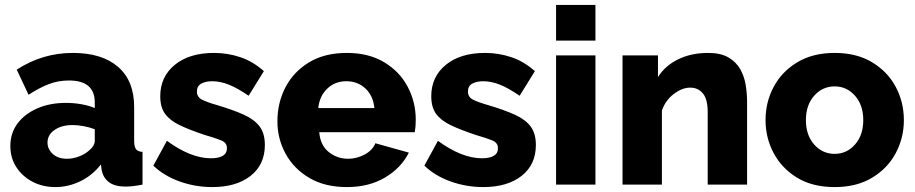

<svg xmlns="http://www.w3.org/2000/svg" viewBox="-20 -750 3716 780"><path d="M22 -157Q22 -209 51 -248Q80 -287 131 -309.5Q182 -332 248 -332Q280 -332 311 -326.5Q342 -321 365 -311V-334Q365 -423 260 -423Q216 -423 177.5 -408Q139 -393 96 -365L48 -467Q152 -535 276 -535Q394 -535 459.5 -478.5Q525 -422 525 -315V-178Q525 -154 532.5 -144Q540 -134 559 -133V0Q538 4 521 6Q504 8 491 8Q446 8 422.5 -10Q399 -28 393 -59L390 -82Q355 -37 306 -13.5Q257 10 205 10Q153 10 111.5 -12Q70 -34 46 -71.5Q22 -109 22 -157ZM340 -137Q365 -157 365 -178V-225Q344 -233 319.5 -237.5Q295 -242 275 -242Q230 -242 201.5 -222Q173 -202 173 -171Q173 -144 194.5 -124.5Q216 -105 252 -105Q276 -105 300 -114Q324 -123 340 -137Z M842 10Q774 10 710.5 -12.5Q647 -35 603 -77L658 -178Q755 -107 837 -107Q868 -107 885 -117Q902 -127 902 -148Q902 -170 879 -179.5Q856 -189 811 -202Q751 -222 711 -241Q671 -260 651 -287Q631 -314 631 -359Q631 -438 690 -486.5Q749 -535 850 -535Q904 -535 955.5 -518Q1007 -501 1052 -461L990 -361Q945 -392 910 -406Q875 -420 842 -420Q816 -420 798 -410.5Q780 -401 780 -378Q780 -356 800 -345.5Q820 -335 862 -323Q926 -304 969.5 -284.5Q1013 -265 1034.5 -236.5Q1056 -208 1056 -161Q1056 -81 998 -35.5Q940 10 842 10Z M1389 10Q1300 10 1237 -27Q1174 -64 1140.5 -125Q1107 -186 1107 -257Q1107 -333 1140 -396Q1173 -459 1236 -497Q1299 -535 1389 -535Q1478 -535 1541 -497Q1604 -459 1636.5 -397Q1669 -335 1669 -264Q1669 -235 1665 -213H1277Q1281 -160 1315.5 -132.5Q1350 -105 1394 -105Q1429 -105 1461 -122Q1493 -139 1505 -168L1641 -130Q1610 -68 1544.5 -29Q1479 10 1389 10ZM1273 -311H1501Q1496 -361 1464.5 -390.5Q1433 -420 1387 -420Q1341 -420 1309.5 -390Q1278 -360 1273 -311Z M1943 10Q1875 10 1811.5 -12.5Q1748 -35 1704 -77L1759 -178Q1856 -107 1938 -107Q1969 -107 1986 -117Q2003 -127 2003 -148Q2003 -170 1980 -179.5Q1957 -189 1912 -202Q1852 -222 1812 -241Q1772 -260 1752 -287Q1732 -314 1732 -359Q1732 -438 1791 -486.5Q1850 -535 1951 -535Q2005 -535 2056.5 -518Q2108 -501 2153 -461L2091 -361Q2046 -392 2011 -406Q1976 -420 1943 -420Q1917 -420 1899 -410.5Q1881 -401 1881 -378Q1881 -356 1901 -345.5Q1921 -335 1963 -323Q2027 -304 2070.5 -284.5Q2114 -265 2135.5 -236.5Q2157 -208 2157 -161Q2157 -81 2099 -35.5Q2041 10 1943 10Z M2239 -585V-730H2399V-585ZM2239 0V-525H2399V0Z M3015 0H2855V-295Q2855 -347 2835.5 -370.5Q2816 -394 2784 -394Q2751 -394 2717 -368Q2683 -342 2669 -301V0H2509V-525H2653V-437Q2682 -483 2735 -509Q2788 -535 2857 -535Q2908 -535 2939.5 -516.5Q2971 -498 2987.5 -468.5Q3004 -439 3009.5 -404Q3015 -369 3015 -336Z M3371 10Q3281 10 3218.5 -28Q3156 -66 3123 -128Q3090 -190 3090 -262Q3090 -335 3123 -397Q3156 -459 3219 -497Q3282 -535 3371 -535Q3460 -535 3523 -497Q3586 -459 3619 -397Q3652 -335 3652 -262Q3652 -190 3619 -128Q3586 -66 3523 -28Q3460 10 3371 10ZM3254 -262Q3254 -201 3287.5 -163Q3321 -125 3371 -125Q3420 -125 3453.5 -163Q3487 -201 3487 -262Q3487 -323 3453.5 -361Q3420 -399 3371 -399Q3321 -399 3287.5 -361Q3254 -323 3254 -262Z"/></svg>

Font: Raleway ExtraBold
Style: Regular
Weight: 800
Designer: Matt McInerney, Pablo Impallari, Rodrigo Fuenzalida
Foundry: Matt McInerney, Pablo Impallari, Rodrigo Fuenzalida
Version: Version 4.026